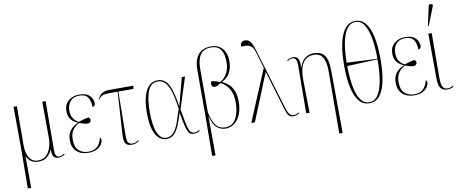

<svg xmlns="http://www.w3.org/2000/svg" viewBox="-82 -1181 4319 1797"><g transform="rotate(-10 2077.0 -282.5)"><path d="M57 240 60 -136 58 -536H90L88 -164Q88 -92 115.5 -46.5Q143 -1 198 -1Q245 -1 275 -28.5Q305 -56 319 -100.5Q333 -145 333 -194L331 -536H363L360 -64Q360 -4 399 -4Q409 -4 419.5 -7.5Q430 -11 447 -21L452 -13Q422 6 392 6Q359 6 344.5 -15Q330 -36 332 -81H330Q312 -40 282 -15Q252 10 200 10Q166 10 143.5 -1.5Q121 -13 108 -30Q95 -47 89 -61H88L89 240Z M673 10Q605 10 563.5 -28.5Q522 -67 522 -136Q522 -192 550.5 -228.5Q579 -265 625 -284V-286Q584 -301 561 -331.5Q538 -362 538 -409Q538 -471 579 -506.5Q620 -542 682 -542Q748 -542 780 -510.5Q812 -479 812 -438Q812 -423 804.5 -414.5Q797 -406 786 -406Q785 -463 762.5 -497.5Q740 -532 681 -532Q624 -532 595 -497Q566 -462 566 -411Q566 -373 577.5 -349Q589 -325 605.5 -311Q622 -297 637 -291Q668 -302 691.5 -308Q715 -314 733 -315Q738 -311 742.5 -305Q747 -299 747 -289Q747 -278 738.5 -269.5Q730 -261 715 -261Q699 -261 683 -265.5Q667 -270 637 -280Q605 -267 577.5 -232.5Q550 -198 550 -138Q550 -63 586.5 -31.5Q623 0 676 0Q732 0 762.5 -30Q793 -60 803 -111Q809 -108 812 -102Q815 -96 815 -85Q815 -70 801.5 -47.5Q788 -25 757 -7.5Q726 10 673 10Z M1088 6Q1052 6 1036.5 -9.5Q1021 -25 1018 -49.5Q1015 -74 1017 -100L1042 -506H969Q935 -506 916 -502.5Q897 -499 885 -489.5Q873 -480 860 -462L855 -465Q867 -487 879 -502.5Q891 -518 913 -527Q935 -536 975 -536H1196L1192 -506H1049L1044 -92Q1043 -42 1055.5 -23Q1068 -4 1097 -4Q1117 -4 1131 -11.5Q1145 -19 1153 -26L1158 -19Q1144 -7 1127.5 -0.5Q1111 6 1088 6Z M1416 10Q1380 10 1348 -15.5Q1316 -41 1296.5 -100.5Q1277 -160 1277 -262Q1277 -396 1315.5 -471Q1354 -546 1429 -546Q1495 -546 1530 -482Q1565 -418 1586 -272H1587L1657 -536H1688L1593 -241Q1606 -163 1615.5 -116Q1625 -69 1634.5 -45Q1644 -21 1656 -12.5Q1668 -4 1684 -4Q1696 -4 1708.5 -9.5Q1721 -15 1731 -21L1735 -13Q1723 -5 1709.5 0.5Q1696 6 1680 6Q1661 6 1647 -0.5Q1633 -7 1622.5 -28.5Q1612 -50 1602 -93Q1592 -136 1580 -209H1578Q1561 -152 1541 -102Q1521 -52 1492 -21Q1463 10 1416 10ZM1416 -2Q1461 -2 1489 -36.5Q1517 -71 1537 -127.5Q1557 -184 1577 -249Q1563 -359 1542 -421.5Q1521 -484 1492.5 -509.5Q1464 -535 1428 -535Q1362 -535 1333.5 -464.5Q1305 -394 1305 -268Q1305 -140 1333.5 -71Q1362 -2 1416 -2Z M1809 240 1812 -146V-572Q1812 -648 1834 -691.5Q1856 -735 1892.5 -753.5Q1929 -772 1973 -772Q2044 -772 2083 -727Q2122 -682 2122 -605Q2122 -553 2101 -505Q2080 -457 2022 -427V-425Q2056 -408 2083 -383.5Q2110 -359 2126 -319Q2142 -279 2142 -216Q2142 -148 2120.5 -97Q2099 -46 2062.5 -18Q2026 10 1979 10Q1935 10 1898 -19.5Q1861 -49 1841 -129H1839L1841 240ZM1979 -2Q2046 -2 2079.5 -62Q2113 -122 2113 -219Q2113 -295 2083.5 -345.5Q2054 -396 2003 -418Q1994 -412 1978 -402.5Q1962 -393 1946 -393Q1933 -392 1924.5 -400Q1916 -408 1916 -424Q1916 -429 1917.5 -436.5Q1919 -444 1926 -451Q1940 -449 1961.5 -442.5Q1983 -436 2003 -428Q2046 -452 2070 -497Q2094 -542 2094 -602Q2094 -649 2083 -685Q2072 -721 2045.5 -741.5Q2019 -762 1972 -762Q1931 -762 1901.5 -744.5Q1872 -727 1856 -685.5Q1840 -644 1840 -572V-169Q1855 -100 1876 -63.5Q1897 -27 1923 -14.5Q1949 -2 1979 -2Z M2223 0 2428 -489 2381 -647Q2373 -674 2360 -691.5Q2347 -709 2322 -716.5Q2297 -724 2253 -721Q2253 -744 2264 -758Q2275 -772 2298 -772Q2317 -772 2332 -763Q2347 -754 2360 -729.5Q2373 -705 2387 -658L2562 -79Q2574 -41 2589.5 -22.5Q2605 -4 2629 -4Q2644 -4 2657 -10.5Q2670 -17 2676 -21L2680 -13Q2654 6 2625 6Q2594 6 2579.5 -10.5Q2565 -27 2553 -67L2441 -443H2437L2257 0Z M3017 240 3020 -362Q3020 -435 2995 -481Q2970 -527 2909 -527Q2840 -527 2805.5 -473.5Q2771 -420 2772 -317L2777 0H2745L2749 -462Q2749 -491 2739 -510Q2729 -529 2710 -529Q2701 -529 2689.5 -526.5Q2678 -524 2660 -512L2656 -520Q2685 -539 2714 -539Q2748 -539 2761.5 -515Q2775 -491 2774 -430H2776Q2790 -485 2826.5 -513.5Q2863 -542 2909 -542Q2983 -542 3013.5 -498Q3044 -454 3045 -361L3049 240Z M3346 10Q3285 10 3247 -37Q3209 -84 3190.5 -171Q3172 -258 3172 -379Q3172 -499 3191 -587.5Q3210 -676 3248.5 -724Q3287 -772 3347 -772Q3406 -772 3444 -724Q3482 -676 3500 -587.5Q3518 -499 3518 -378Q3518 -258 3500 -171Q3482 -84 3444 -37Q3406 10 3346 10ZM3490 -387Q3490 -502 3474.5 -586Q3459 -670 3427.5 -716Q3396 -762 3347 -762Q3296 -762 3264 -716.5Q3232 -671 3216.5 -589.5Q3201 -508 3200 -401ZM3346 0Q3397 0 3428.5 -47Q3460 -94 3475 -180Q3490 -266 3490 -382L3200 -369Q3201 -259 3216 -176Q3231 -93 3263 -46.5Q3295 0 3346 0Z M3770 10Q3702 10 3660.5 -28.5Q3619 -67 3619 -136Q3619 -192 3647.5 -228.5Q3676 -265 3722 -284V-286Q3681 -301 3658 -331.5Q3635 -362 3635 -409Q3635 -471 3676 -506.5Q3717 -542 3779 -542Q3845 -542 3877 -510.5Q3909 -479 3909 -438Q3909 -423 3901.5 -414.5Q3894 -406 3883 -406Q3882 -463 3859.5 -497.5Q3837 -532 3778 -532Q3721 -532 3692 -497Q3663 -462 3663 -411Q3663 -373 3674.5 -349Q3686 -325 3702.5 -311Q3719 -297 3734 -291Q3765 -302 3788.5 -308Q3812 -314 3830 -315Q3835 -311 3839.5 -305Q3844 -299 3844 -289Q3844 -278 3835.5 -269.5Q3827 -261 3812 -261Q3796 -261 3780 -265.5Q3764 -270 3734 -280Q3702 -267 3674.5 -232.5Q3647 -198 3647 -138Q3647 -63 3683.5 -31.5Q3720 0 3773 0Q3829 0 3859.5 -30Q3890 -60 3900 -111Q3906 -108 3909 -102Q3912 -96 3912 -85Q3912 -70 3898.5 -47.5Q3885 -25 3854 -7.5Q3823 10 3770 10Z M4088 10Q4042 10 4022 -18Q4002 -46 4002 -110L4000 -536H4032L4030 -108Q4030 -81 4034 -56Q4038 -31 4051 -15.5Q4064 0 4094 0Q4115 0 4142 -17L4147 -9Q4121 10 4088 10ZM4016 -605 4009 -608 4048 -787Q4052 -805 4063.5 -805Q4075 -805 4088 -796V-788Z"/></g></svg>

Font: Noto Serif Display Condensed Thin
Style: Regular
Weight: 100
Width: 3
Designer: Monotype Design Team
Foundry: Monotype Imaging Inc.
Version: Version 2.009